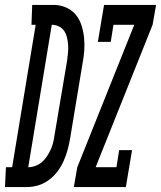

<svg xmlns="http://www.w3.org/2000/svg" viewBox="-78 -755 650 775"><path d="M-58 0 -54 -80H-29L66 -655H49L52 -735H85H144Q170 -734 192.5 -723Q215 -712 229.5 -693.5Q244 -675 251.5 -651Q259 -627 261.5 -601.5Q264 -576 262 -550Q260 -524 255 -498L205 -196Q201 -173 195 -150.5Q189 -128 179 -105.5Q169 -83 154.5 -63.5Q140 -44 120 -29Q100 -14 77 -7Q54 0 31 0ZM36 -80Q50 -80 65 -85.5Q80 -91 91.5 -101Q103 -111 111.5 -124Q120 -137 126.5 -151Q133 -165 136.5 -179.5Q140 -194 142 -209L193 -511Q195 -527 196.5 -542.5Q198 -558 197 -573Q196 -588 192.5 -603Q189 -618 181.5 -629.5Q174 -641 160.5 -648Q147 -655 131 -655ZM220 0 234 -80 464 -655H380L369 -586H317L342 -735H552L538 -655L308 -80H392L403 -149H455L430 0Z"/></svg>

Font: Iosevka Slab Medium Oblique
Style: Regular
Weight: 500
Italic angle: -9°
Monospace: yes
Designer: Belleve Invis
Foundry: Belleve Invis
Version: Version 11.1.1; ttfautohint (v1.8.3)